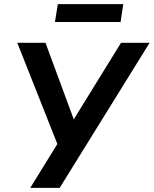

<svg xmlns="http://www.w3.org/2000/svg" viewBox="-20 -913 747 933"><path d="M127 0 272 -235 266 -195 64 -705H201L340 -329H336L568 -705H707L270 0ZM247 -806 261 -893H579L566 -806Z"/></svg>

Font: Nunito Sans 7pt SemiCondensed
Style: Bold Italic
Weight: 700
Width: 4
Italic angle: -9°
Designer: Vernon Adams
Foundry: Vernon Adams
Version: Version 3.101;gftools[0.9.27]